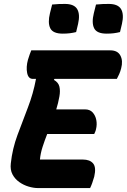

<svg xmlns="http://www.w3.org/2000/svg" viewBox="-20 -956 645 976"><path d="M173 0Q151 0 125.5 -7.5Q100 -15 78 -30.5Q56 -46 43.5 -69.5Q31 -93 35 -126Q43 -200 69 -270Q95 -340 122 -410Q149 -480 163 -555H147Q124 -555 118 -585Q112 -615 122 -652Q127 -669 131 -679.5Q135 -690 139 -700H541Q578 -700 592 -673.5Q606 -647 596 -609Q592 -593 586 -579.5Q580 -566 574 -555H257L254 -550Q277 -537 282 -515.5Q287 -494 282 -466Q279 -449 275 -432.5Q271 -416 266 -400H412Q437 -400 451 -384.5Q465 -369 469.5 -346Q474 -323 468 -299Q466 -290 463.5 -285Q461 -280 459 -275H220Q207 -242 196.5 -209.5Q186 -177 183 -145H401Q437 -145 453.5 -125Q470 -105 459 -58Q449 -22 438 0ZM245 -933Q262 -935 279.5 -935.5Q297 -936 310 -936Q357 -936 372.5 -909.5Q388 -883 377 -835L367 -793Q351 -789 335 -787Q319 -785 299 -785Q249 -785 235.5 -812.5Q222 -840 234 -889ZM468 -933Q485 -935 502.5 -935.5Q520 -936 533 -936Q580 -936 595.5 -909.5Q611 -883 600 -835L590 -793Q574 -789 558 -787Q542 -785 522 -785Q472 -785 458.5 -812.5Q445 -840 457 -889Z"/></svg>

Font: Recursive Sn Csl St XBd
Style: Italic
Weight: 800
Italic angle: -15°
Version: Version 1.079;hotconv 1.0.112;makeotfexe 2.5.65598; ttfautoh